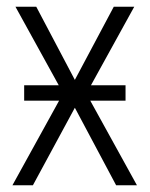

<svg xmlns="http://www.w3.org/2000/svg" viewBox="-20 -552 446 572"><path d="M155 -298 26 -532H88L203 -314L319 -532H380L251 -298H354V-252H249L388 0H326L203 -231L78 0H17L156 -252H52V-298Z"/></svg>

Font: Noto Sans Display Light Narrow
Style: Regular
Weight: 300
Width: 4
Designer: Monotype Design team
Foundry: Monotype Imaging Inc.
Version: Version 1.000